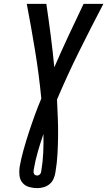

<svg xmlns="http://www.w3.org/2000/svg" viewBox="-20 -755 553 990"><path d="M172 215Q150 215 129.5 209Q109 203 96 187.5Q83 172 80.5 150.5Q78 129 81 107Q89 62 101.5 17.5Q114 -27 128.5 -71.5Q143 -116 159 -160Q175 -204 193 -247Q181 -371 161 -493Q141 -615 118 -735H219Q231 -654 241.5 -572.5Q252 -491 260 -408Q296 -491 334 -572.5Q372 -654 411 -735H513Q449 -613 388 -490Q327 -367 274 -242Q276 -196 278 -149.5Q280 -103 279.5 -56.5Q279 -10 276.5 37.5Q274 85 266 132Q264 148 257 165Q250 182 236.5 193.5Q223 205 206 210Q189 215 172 215ZM172 150Q176 150 180 148Q184 146 187 142.5Q190 139 191 134.5Q192 130 193 126Q201 78 203 30.5Q205 -17 204 -64Q188 -18 175 27.5Q162 73 154 119Q153 124 153 130Q153 136 155 140.5Q157 145 161.5 147.5Q166 150 172 150Z"/></svg>

Font: Iosevka SS04 Semibold
Style: Italic
Weight: 600
Italic angle: -9°
Monospace: yes
Designer: Belleve Invis
Foundry: Belleve Invis
Version: Version 19.0.0; ttfautohint (v1.8.4)